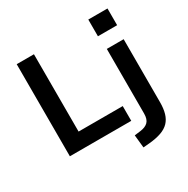

<svg xmlns="http://www.w3.org/2000/svg" viewBox="-200 -902 1248 1273"><g transform="rotate(-30 424.5 -265.5)"><path d="M85 0V-705H217V-113H555V0ZM644 -596V-724H791V-596ZM537 193 527 95 574 89Q613 84 633 64Q653 44 653 0V-494H782V-11Q782 37 771.5 73Q761 109 738 133Q715 157 677 170.5Q639 184 585 189Z"/></g></svg>

Font: Nunito Sans 10pt
Style: Bold
Weight: 700
Designer: Vernon Adams
Foundry: Vernon Adams
Version: Version 3.101;gftools[0.9.27]